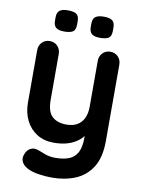

<svg xmlns="http://www.w3.org/2000/svg" viewBox="-98 -785 784 1052"><g transform="rotate(10 293.5 -259.0)"><path d="M462 -535Q488 -535 505 -517.5Q522 -500 522 -474V-49Q522 43 487.5 97.5Q453 152 395 176Q337 200 265 200Q233 200 197 195Q161 190 138 180Q108 167 96.5 147.5Q85 128 92 106Q101 77 121 66.5Q141 56 163 64Q179 69 205 79.5Q231 90 265 90Q311 90 341.5 77.5Q372 65 387.5 35.5Q403 6 403 -45V-112L424 -88Q407 -55 381.5 -33.5Q356 -12 321 -1Q286 10 241 10Q188 10 148.5 -14.5Q109 -39 87 -82.5Q65 -126 65 -182V-474Q65 -500 82 -517.5Q99 -535 125 -535Q151 -535 168 -517.5Q185 -500 185 -474V-218Q185 -153 213.5 -126.5Q242 -100 293 -100Q328 -100 352 -113.5Q376 -127 389 -153.5Q402 -180 402 -218V-474Q402 -500 419 -517.5Q436 -535 462 -535ZM391 -600Q360 -600 346 -611.5Q332 -623 332 -650V-668Q332 -697 347.5 -707.5Q363 -718 393 -718Q426 -718 440.5 -707Q455 -696 455 -668V-650Q455 -620 440 -610Q425 -600 391 -600ZM192 -600Q161 -600 147 -611.5Q133 -623 133 -650V-668Q133 -696 148 -707Q163 -718 192 -718Q227 -718 241.5 -707.5Q256 -697 256 -668V-650Q256 -620 241 -610Q226 -600 192 -600Z"/></g></svg>

Font: zvoove
Style: Bold
Weight: 700
Designer: Vernon Adams (Nunito) & Andrew Paglinawan (Quicksand)
Foundry: zvoove
Version: Version 3.006